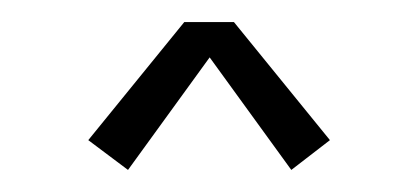

<svg xmlns="http://www.w3.org/2000/svg" viewBox="-20 -720 379 174"><path d="M279 -593 192 -700H147L60 -593L96 -566L170 -668L244 -566Z"/></svg>

Font: Space Cowgirl Light
Style: Regular
Weight: 300
Designer: Valery Marier
Foundry: Valery Marier
Version: Version 1.000;hotconv 1.0.109;makeotfexe 2.5.65596